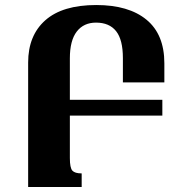

<svg xmlns="http://www.w3.org/2000/svg" viewBox="-20 -744 733 764"><path d="M305 0H92V-495Q92 -603 160.5 -663.5Q229 -724 363 -724Q492 -724 563 -665.5Q634 -607 634 -492V-416H469V-513Q469 -586 442 -620Q415 -654 362 -654Q313 -654 285.5 -618.5Q258 -583 258 -512V-347H626V-284H258V-115Q258 -76 268 -65Q278 -54 305 -54Z"/></svg>

Font: Noto Serif Armenian SemiCondensed ExtraBold
Style: Regular
Weight: 800
Width: 4
Designer: Monotype Design Team
Foundry: Monotype Imaging Inc.
Version: Version 2.008; ttfautohint (v1.8.4.7-5d5b)